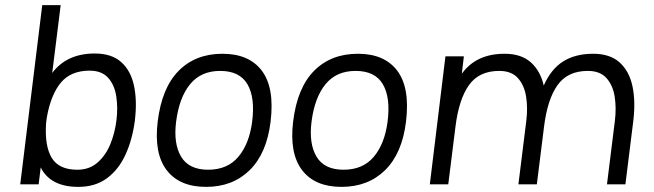

<svg xmlns="http://www.w3.org/2000/svg" viewBox="-20 -720 2555 750"><path d="M131 0H59L145 -700H217L184 -435Q241 -511 350 -511Q416 -511 453.5 -477.5Q491 -444 503.5 -385Q516 -326 507 -251V-250Q497 -174 470 -115.5Q443 -57 397.5 -23.5Q352 10 286 10Q177 10 139 -66ZM330 -444Q257 -444 218 -397.5Q179 -351 163 -262L160 -239Q154 -150 182 -103.5Q210 -57 282 -57Q329 -57 361 -85Q393 -113 411 -157Q429 -201 435 -251Q441 -300 434 -344.5Q427 -389 402 -416.5Q377 -444 330 -444Z M596 -245Q612 -377 678 -443.5Q744 -510 849 -510Q953 -510 1003 -443.5Q1053 -377 1037 -245Q1022 -121 955.5 -55.5Q889 10 785 10Q681 10 631 -55.5Q581 -121 596 -245ZM793 -57Q869 -57 911.5 -108Q954 -159 965 -245Q977 -339 946.5 -391Q916 -443 840 -443Q765 -443 722.5 -391Q680 -339 668 -245Q657 -159 687.5 -108Q718 -57 793 -57Z M1125 -245Q1141 -377 1207 -443.5Q1273 -510 1378 -510Q1482 -510 1532 -443.5Q1582 -377 1566 -245Q1551 -121 1484.5 -55.5Q1418 10 1314 10Q1210 10 1160 -55.5Q1110 -121 1125 -245ZM1322 -57Q1398 -57 1440.5 -108Q1483 -159 1494 -245Q1506 -339 1475.5 -391Q1445 -443 1369 -443Q1294 -443 1251.5 -391Q1209 -339 1197 -245Q1186 -159 1216.5 -108Q1247 -57 1322 -57Z M1659 0 1720 -500H1792L1784 -432Q1840 -510 1951 -510Q2016 -510 2053.5 -476.5Q2091 -443 2104 -386Q2133 -451 2180.5 -480.5Q2228 -510 2297 -510Q2363 -510 2400.5 -476Q2438 -442 2450.5 -383.5Q2463 -325 2454 -249L2423 0H2351L2382 -249Q2388 -299 2381 -343Q2374 -387 2349 -415Q2324 -443 2276 -443Q2197 -443 2157.5 -387Q2118 -331 2105 -224L2077 0H2005L2036 -249Q2042 -299 2035 -343Q2028 -387 2003 -415Q1978 -443 1930 -443Q1851 -443 1811.5 -387Q1772 -331 1759 -224L1731 0Z"/></svg>

Font: Haskoy
Style: Italic
Weight: 400
Designer: Ertekin Erdin
Foundry: Ertekin Erdin
Version: Version 2.000; ttfautohint (v1.8.4.7-5d5b)